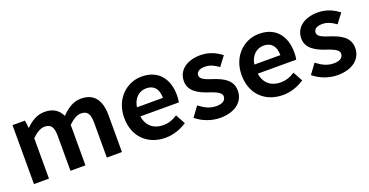

<svg xmlns="http://www.w3.org/2000/svg" viewBox="-28 -997 2886 1503"><g transform="rotate(-20 1414.5 -245.5)"><path d="M198 0V-337C237 -375 273 -394 302 -394C353 -394 377 -369 377 -291V0H502V-337C541 -375 576 -394 606 -394C656 -394 680 -369 680 -291V0H806V-307C806 -430 756 -503 647 -503C581 -503 531 -468 483 -419C459 -470 416 -503 343 -503C278 -503 228 -469 185 -426L177 -491H73V0Z M1167 12C1233 12 1294 -11 1342 -42L1346 -44L1302 -125L1297 -122C1262 -99 1226 -87 1183 -87C1105 -87 1049 -131 1037 -213H1357L1358 -217C1361 -229 1363 -249 1363 -271C1363 -407 1292 -503 1151 -503C1027 -503 914 -404 914 -245C914 -84 1022 12 1167 12ZM1154 -404C1219 -404 1252 -363 1253 -289H1036C1048 -365 1097 -404 1154 -404Z M1428 -57C1477 -17 1549 12 1622 12C1753 12 1823 -56 1823 -141C1823 -234 1745 -267 1677 -291C1619 -310 1572 -325 1572 -358C1572 -385 1592 -406 1643 -406C1683 -406 1718 -390 1752 -365L1756 -362L1815 -440L1811 -443C1770 -474 1714 -503 1641 -503C1523 -503 1451 -442 1451 -355C1451 -271 1527 -233 1595 -210C1652 -190 1704 -173 1704 -138C1704 -108 1681 -85 1626 -85C1574 -85 1532 -105 1488 -139L1484 -142L1424 -60Z M2145 12C2211 12 2272 -11 2320 -42L2324 -44L2280 -125L2275 -122C2240 -99 2204 -87 2161 -87C2083 -87 2027 -131 2015 -213H2335L2336 -217C2339 -229 2341 -249 2341 -271C2341 -407 2270 -503 2129 -503C2005 -503 1892 -404 1892 -245C1892 -84 2000 12 2145 12ZM2132 -404C2197 -404 2230 -363 2231 -289H2014C2026 -365 2075 -404 2132 -404Z M2406 -57C2455 -17 2527 12 2600 12C2731 12 2801 -56 2801 -141C2801 -234 2723 -267 2655 -291C2597 -310 2550 -325 2550 -358C2550 -385 2570 -406 2621 -406C2661 -406 2696 -390 2730 -365L2734 -362L2793 -440L2789 -443C2748 -474 2692 -503 2619 -503C2501 -503 2429 -442 2429 -355C2429 -271 2505 -233 2573 -210C2630 -190 2682 -173 2682 -138C2682 -108 2659 -85 2604 -85C2552 -85 2510 -105 2466 -139L2462 -142L2402 -60Z"/></g></svg>

Font: Falling Sky
Style: Med
Weight: 500
Designer: Paul D. Hunt
Foundry: Adobe Systems Incorporated
Version: Version 1.02